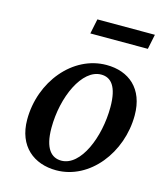

<svg xmlns="http://www.w3.org/2000/svg" viewBox="-105 -756 720 848"><g transform="rotate(15 255.0 -331.5)"><path d="M231 14C384 14 504 -139 504 -310C504 -432 429 -493 327 -493C173 -493 50 -343 50 -170C50 -47 130 14 231 14ZM242 -33C197 -33 163 -67 163 -162C163 -304 228 -446 315 -446C360 -446 391 -412 391 -317C391 -180 331 -33 242 -33ZM221 -609H484L498 -677H235Z"/></g></svg>

Font: Source Serif Pro Semibold
Style: Italic
Weight: 600
Italic angle: -12°
Designer: Frank Grießhammer
Foundry: Adobe Systems Incorporated
Version: Version 3.001;hotconv 1.0.111;makeotfexe 2.5.65597